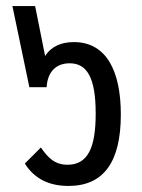

<svg xmlns="http://www.w3.org/2000/svg" viewBox="-20 -604 470 634"><path d="M379 -226C379 -370 331 -465 224 -465C184 -465 150 -452 129 -419L96 -584H21L77 -316H134C137 -369 167 -395 210 -395C267 -395 296 -348 296 -229C296 -116 270 -60 203 -60C160 -60 138 -84 115 -117L62 -64C95 -11 146 10 206 10C323 10 379 -70 379 -226Z"/></svg>

Font: Noto Sans Thai UI Condensed
Style: Regular
Weight: 400
Width: 3
Designer: Monotype Design Team
Foundry: Monotype Imaging Inc.
Version: Version 1.901